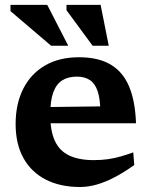

<svg xmlns="http://www.w3.org/2000/svg" viewBox="-20 -736 606 768"><path d="M295.5 -507Q373 -507 422.2 -478Q471.5 -449 496.2 -390.5Q521 -332 524 -243H149L148 -307.5L421 -311L381.5 -287.5Q381 -341.5 370.2 -372.2Q359.5 -403 338.8 -416.2Q318 -429.5 287.5 -429.5Q253 -429.5 229.2 -414.8Q205.5 -400 193.2 -366.8Q181 -333.5 181 -277.5Q181 -212.5 199.5 -172.5Q218 -132.5 256.8 -114Q295.5 -95.5 355.5 -95.5Q386.5 -95.5 413.5 -99.5Q440.5 -103.5 465 -110.8Q489.5 -118 513 -126.5L517 -76Q477.5 -47.5 440 -27.8Q402.5 -8 367.8 2Q333 12 300.5 12Q220.5 12 162.8 -17.8Q105 -47.5 73.8 -103.8Q42.5 -160 42.5 -240Q42.5 -320 72.5 -380Q102.5 -440 159.2 -473.5Q216 -507 295.5 -507ZM253 -553H184.5L22 -691.5V-716.5H169ZM415 -553H350.5L246 -695V-716.5H382.5Z"/></svg>

Font: Newsreader 9pt SemiBold
Style: Regular
Weight: 600
Designer: Hugues Gentile
Foundry: Production Type
Version: Version 1.003